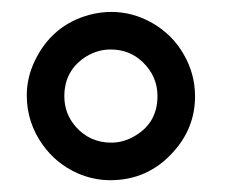

<svg xmlns="http://www.w3.org/2000/svg" viewBox="-20 -874 410 322"><path d="M167 -854Q202.6 -854 235.4 -835.4Q268.6 -816.4 287.6 -783.7Q307.1 -750.5 307.1 -712.4Q307.1 -659.7 271 -619.6Q228.5 -571.8 165 -571.8Q136.7 -571.8 109.9 -583.5Q74.2 -599.6 51.8 -630.9Q24.9 -668.5 24.9 -713.9Q24.9 -744.1 38.6 -772.5Q67.4 -832 129.9 -849.1Q147.9 -854 167 -854ZM165.5 -791Q144.5 -791 125.5 -779.8Q87.9 -756.8 87.9 -712.4Q87.9 -683.1 107.4 -661.1Q130.9 -634.8 166.5 -634.8Q185.1 -634.8 201.7 -643.6Q244.1 -665.5 244.1 -712.9Q244.1 -746.1 219.2 -770Q197.3 -791 165.5 -791Z"/></svg>

Font: FORM UDPGothic
Style: Bold
Weight: 700
Foundry: Pronama LLC
Version: Version 1.051